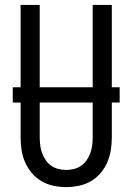

<svg xmlns="http://www.w3.org/2000/svg" viewBox="-20 -755 540 783"><path d="M250 8Q224 8 198 2.5Q172 -3 149.5 -16Q127 -29 110 -49Q93 -69 82.5 -93Q72 -117 68 -143Q64 -169 64 -195V-735H142V-195Q142 -179 144 -162.5Q146 -146 151.5 -131Q157 -116 166 -102.5Q175 -89 188.5 -79.5Q202 -70 218 -66Q234 -62 250 -62Q266 -62 282 -66Q298 -70 311.5 -79.5Q325 -89 334 -102.5Q343 -116 348.5 -131Q354 -146 356 -162.5Q358 -179 358 -195V-735H436V-195Q436 -169 432 -143Q428 -117 417.5 -93Q407 -69 390 -49Q373 -29 350.5 -16Q328 -3 302 2.5Q276 8 250 8ZM32 -337V-399H468V-337Z"/></svg>

Font: Huly
Style: Regular
Weight: 400
Designer: Belleve Invis
Foundry: Belleve Invis
Version: Version 33.2.5; ttfautohint (v1.8.4)